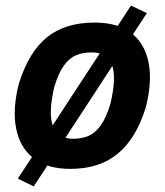

<svg xmlns="http://www.w3.org/2000/svg" viewBox="-20 -595 591 689"><path d="M232 11Q150 11 101 -26.5Q52 -64 38 -133.5Q24 -203 48 -296Q66 -353 91.5 -394.5Q117 -436 149.5 -462Q182 -488 224.5 -501Q267 -514 320 -514Q402 -514 450.5 -477Q499 -440 513 -371.5Q527 -303 503 -209Q485 -152 460 -111Q435 -70 402 -43Q369 -16 327 -2.5Q285 11 232 11ZM242 -97Q274 -97 298 -107.5Q322 -118 341.5 -145Q361 -172 376 -222Q399 -318 381.5 -362.5Q364 -407 309 -407Q278 -407 253.5 -397Q229 -387 209.5 -360Q190 -333 175 -284Q152 -186 170.5 -141.5Q189 -97 242 -97ZM101 74 44 46 450 -575 507 -548Z"/></svg>

Font: Nunito Sans 7pt Condensed ExtraBold
Style: Italic
Weight: 800
Width: 3
Italic angle: -9°
Designer: Vernon Adams
Foundry: Vernon Adams
Version: Version 3.101;gftools[0.9.27]